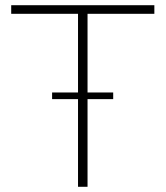

<svg xmlns="http://www.w3.org/2000/svg" viewBox="-20 -717 636 737"><path d="M279.5 0H316V-336.5H414.5V-362H316V-664H572.5V-697H23V-664H279.5V-362H180V-336.5H279.5Z"/></svg>

Font: HK Grotesk ExtraLight
Style: Regular
Weight: 200
Designer: Alfredo Marco Pradil
Foundry: Hanken Design Co.
Version: Version 3.001;FEAKit 1.0